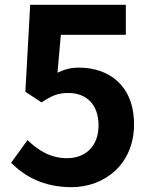

<svg xmlns="http://www.w3.org/2000/svg" viewBox="-20 -761 629 795"><path d="M276 14C413 14 535 -81 535 -246C535 -407 431 -481 307 -481C273 -481 248 -474 218 -460L232 -617H501V-741H105L85 -381L152 -337C195 -365 219 -376 263 -376C338 -376 388 -328 388 -242C388 -155 334 -106 257 -106C188 -106 136 -140 94 -181L26 -87C81 -32 159 14 276 14Z"/></svg>

Font: Source Han Sans JP
Style: Bold
Weight: 700
Designer: Ryoko NISHIZUKA 西塚涼子 (kana, bopomofo & ideographs); Paul D. Hunt (Latin, Greek & Cyrillic); Sandoll Communications 산돌커뮤니
Foundry: Adobe
Version: Version 2.002;hotconv 1.0.116;makeotfexe 2.5.65601